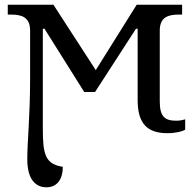

<svg xmlns="http://www.w3.org/2000/svg" viewBox="-20 -556 827 816"><path d="M177 240C225 240 247 203 247 153C173 141 162 102 162 -9V-434H169L338 -165H384L558 -434H565V-130C565 -30 607 10 691 10C726 10 755 3 767 -5V-49C755 -45 742 -43 729 -43C681 -43 659 -60 659 -125V-426C659 -485 697 -494 741 -494H754V-536H561L387 -258L207 -536H13V-494H26C70 -494 108 -485 108 -426V-225C108 -58 96 41 96 121C96 211 135 240 177 240Z"/></svg>

Font: Noto Serif Thai
Style: Regular
Weight: 400
Designer: Monotype Design Team
Foundry: Monotype Imaging Inc.
Version: Version 1.901